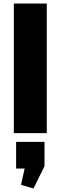

<svg xmlns="http://www.w3.org/2000/svg" viewBox="-20 -760 347 1096"><path d="M247 -740V0H59V-740ZM234 50V189L171 316L100 295L142 106L217 202H72V50Z"/></svg>

Font: Pathway Extreme SemiCondensed ExtraBold
Style: Regular
Weight: 800
Width: 4
Version: Version 1.001;gftools[0.9.26]